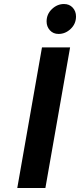

<svg xmlns="http://www.w3.org/2000/svg" viewBox="-20 -936 398 956"><path d="M66 0 189 -700H329L206 0ZM271.5 -767Q245 -767 228.5 -785.2Q212 -803.5 212 -829Q212 -865.5 238.5 -890.8Q265 -916 298.5 -916Q325.5 -916 342 -898Q358.5 -880 358.5 -854Q358.5 -817.5 332 -792.2Q305.5 -767 271.5 -767Z"/></svg>

Font: Overpass ExtraBold
Style: Italic
Weight: 800
Italic angle: -10°
Designer: Delve Withrington, Dave Bailey, Thomas Jockin
Foundry: Delve Fonts LLC
Version: Version 4.000